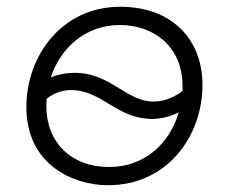

<svg xmlns="http://www.w3.org/2000/svg" viewBox="-20 -544 677 568"><path d="M413 -193C446 -190 478 -196 509 -212C483 -123 411 -50 303 -50C190 -50 117 -123 117 -231L118 -252C144 -272 172 -280 203 -277C281 -270 325 -201 413 -193ZM299 4C476 4 579 -142 579 -293C579 -428 488 -524 336 -524C162 -524 58 -378 58 -227C58 -56 198 4 299 4ZM130 -315C159 -401 231 -470 335 -470C432 -470 520 -409 520 -289V-275C492 -253 457 -241 424 -244C352 -251 308 -320 217 -328C187 -330 157 -326 130 -315Z"/></svg>

Font: Fixel Display 20240404 Light
Style: Italic
Weight: 300
Italic angle: -10°
Designer: AlfaBravo + MacPaw
Foundry: Kyrylo Tkachov, Marchela Mozhyna, Serhii Makarenko, Maria Weinstein, Zakhar Kryvoshyya
Version: Version 1.211;Glyphs 3.2 (3225)